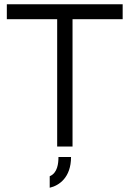

<svg xmlns="http://www.w3.org/2000/svg" viewBox="-20 -687 608 900"><path d="M313 49H254C254 78 250 124 213 139V193C257 183 313 145 313 49ZM12 -667V-597H248V0H320V-597H555V-667H12Z"/></svg>

Font: Maven Pro
Style: Regular
Weight: 400
Designer: Joe Prince
Foundry: Joe Prince
Version: Version 1.003